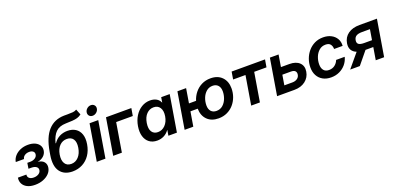

<svg xmlns="http://www.w3.org/2000/svg" viewBox="3 -1648 5240 2558"><g transform="rotate(-20 2622.5 -368.5)"><path d="M198.2 7.8Q131.8 7.8 87.9 -14.9Q43.9 -37.6 24.7 -75.9Q5.4 -114.3 13.2 -161.1H133.3Q128.4 -128.4 150.9 -109.4Q173.3 -90.3 213.9 -90.3Q254.4 -90.3 283.2 -108.6Q312 -127 316.4 -155.8Q321.8 -186 297.6 -205.1Q273.4 -224.1 227.1 -224.1H186L198.7 -303.7H240.2Q279.8 -303.7 307.9 -321.8Q335.9 -339.8 340.8 -369.1Q345.7 -397 326.4 -414.6Q307.1 -432.1 271 -432.1Q234.4 -432.1 207.3 -414.6Q180.2 -397 174.3 -366.2H57.6Q65.9 -413.1 97.9 -449.2Q129.9 -485.4 179 -506.1Q228 -526.9 287.6 -526.9Q345.7 -526.9 386.7 -507.6Q427.7 -488.3 447 -455.3Q466.3 -422.4 459.5 -380.9Q452.1 -336.9 418.2 -307.1Q384.3 -277.3 335.4 -269.5V-268.6Q394.5 -261.7 421.1 -227.8Q447.8 -193.8 439.5 -146.5Q432.1 -101.6 398.7 -66.9Q365.2 -32.2 313.2 -12.2Q261.2 7.8 198.2 7.8Z M1052.7 -747.6 1084.5 -668Q1057.1 -646.5 1025.6 -637.2Q994.1 -627.9 953.9 -625.5Q913.6 -623 859.9 -621.6Q768.6 -619.6 718 -570.8Q667.5 -522 641.1 -419.4H647.5Q681.2 -469.7 731.9 -495.6Q782.7 -521.5 844.2 -521.5Q911.6 -521.5 958.5 -491.2Q1005.4 -460.9 1025.4 -403.3Q1045.4 -345.7 1031.7 -263.7Q1017.6 -179.2 976.1 -117.7Q934.6 -56.2 871.1 -22.7Q807.6 10.7 729.5 11.2Q610.8 10.7 553.7 -67.1Q496.6 -145 521 -294.9L529.3 -344.2Q561.5 -535.6 647.9 -630.4Q734.4 -725.1 874 -727.5Q887.2 -727.5 899.4 -727.5Q911.6 -727.5 922.9 -727.5Q966.3 -727.5 998.3 -730Q1030.3 -732.4 1052.7 -747.6ZM746.1 -89.4Q806.6 -89.4 849.6 -135.5Q892.6 -181.6 905.3 -260.3Q918 -337.9 889.9 -380.4Q861.8 -422.9 800.3 -422.9Q739.3 -422.9 697.3 -380.4Q655.3 -337.9 641.6 -260.3Q628.4 -182.1 656.2 -135.7Q684.1 -89.4 746.1 -89.4Z M1072.8 0 1158.2 -515.6H1281.2L1195.8 0ZM1232.4 -595.2Q1202.1 -595.2 1184.6 -615.7Q1167 -636.2 1171.9 -666Q1176.8 -695.3 1201.2 -715.8Q1225.6 -736.3 1255.9 -736.3Q1285.6 -736.3 1303.5 -715.8Q1321.3 -695.3 1316.4 -666Q1311.5 -636.2 1287.1 -615.7Q1262.7 -595.2 1232.4 -595.2Z M1750.5 -515.6 1732.4 -409.2H1496.6L1428.7 0H1305.7L1391.1 -515.6Z M1929.7 10.3Q1862.3 10.3 1817.9 -23.4Q1773.4 -57.1 1755.6 -117.4Q1737.8 -177.7 1751 -258.3Q1764.2 -337.4 1802 -397.7Q1839.8 -458 1895.8 -491.9Q1951.7 -525.9 2017.6 -525.9Q2067.9 -525.9 2105.5 -505.4Q2143.1 -484.9 2160.6 -443.8H2162.1L2173.8 -515.6H2294.4L2209 0H2088.4L2101.1 -77.6H2099.6Q2068.4 -33.7 2024.4 -11.7Q1980.5 10.3 1929.7 10.3ZM1975.6 -92.8Q2036.1 -92.8 2079.8 -137.9Q2123.5 -183.1 2136.2 -258.3Q2148.4 -333.5 2119.6 -378.7Q2090.8 -423.8 2030.8 -423.8Q1973.1 -423.8 1930.9 -380.9Q1888.7 -337.9 1875.5 -258.3Q1862.8 -178.2 1890.6 -135.5Q1918.5 -92.8 1975.6 -92.8Z M2318.4 0 2403.8 -515.6H2526.9L2493.2 -311H2593.8Q2612.8 -372.6 2652.3 -421.6Q2691.9 -470.7 2748.5 -499Q2805.2 -527.3 2874.5 -527.3Q2977.1 -527.3 3035.9 -466.8Q3094.7 -406.2 3094.7 -307.1Q3094.7 -244.1 3074 -186.8Q3053.2 -129.4 3014.4 -84.7Q2975.6 -40 2920.9 -14.2Q2866.2 11.7 2798.8 11.7Q2697.3 11.7 2638.4 -47.6Q2579.6 -106.9 2578.6 -205.1H2475.6L2441.4 0ZM2805.2 -91.3Q2859.4 -91.3 2896.5 -124.3Q2933.6 -157.2 2952.6 -207.3Q2971.7 -257.3 2971.7 -308.6Q2971.7 -363.8 2943.8 -394Q2916 -424.3 2868.2 -424.3Q2815.4 -424.3 2778.1 -391.6Q2740.7 -358.9 2721.4 -308.8Q2702.1 -258.8 2702.1 -205.6Q2702.1 -151.4 2729.7 -121.3Q2757.3 -91.3 2805.2 -91.3Z M3262.2 0 3330.1 -409.2H3154.8L3172.4 -515.6H3646L3627.9 -409.2H3453.6L3385.7 0Z M3810.1 -346.7H3929.2Q4022.5 -346.7 4071 -299.8Q4119.6 -252.9 4106.4 -174.3Q4093.3 -95.2 4031.2 -47.6Q3969.2 0 3875.5 0H3629.4L3714.8 -515.6H3837.9ZM3793 -245.1 3769.5 -102.5H3883.3Q3924.8 -102.5 3952.9 -122.1Q3981 -141.6 3986.3 -175.3Q3991.7 -208 3973.9 -226.6Q3956.1 -245.1 3914.6 -245.1Z M4395.5 11.7Q4328.1 11.7 4279.1 -15.4Q4230 -42.5 4203.4 -91.6Q4176.8 -140.6 4176.8 -205.6Q4176.8 -267.6 4197.5 -325Q4218.3 -382.3 4256.8 -428.2Q4295.4 -474.1 4349.6 -500.7Q4403.8 -527.3 4471.2 -527.3Q4534.7 -527.3 4583.3 -502.4Q4631.8 -477.5 4657.7 -433.3Q4683.6 -389.2 4679.2 -331.1H4558.1Q4558.1 -370.6 4537.8 -397.7Q4517.6 -424.8 4469.2 -424.8Q4415.5 -424.8 4377.9 -392.1Q4340.3 -359.4 4320.6 -309.1Q4300.8 -258.8 4300.8 -205.1Q4300.8 -151.9 4325.9 -121.3Q4351.1 -90.8 4400.4 -90.8Q4449.7 -90.8 4483.9 -117.2Q4518.1 -143.6 4533.7 -185.1H4655.3Q4641.1 -127.9 4604.2 -83.5Q4567.4 -39.1 4513.4 -13.7Q4459.5 11.7 4395.5 11.7Z M5147 0H5028.3L5057.6 -176.8H4947.3L4802.2 0H4665.5L4827.6 -193.8Q4779.3 -212.4 4758.1 -250.2Q4736.8 -288.1 4745.6 -342.8Q4759.3 -425.3 4822.5 -470.5Q4885.7 -515.6 4985.4 -515.6H5232.4ZM5072.8 -268.6 5097.2 -416H4983.9Q4930.2 -416 4902.1 -398.4Q4874 -380.9 4867.7 -341.8Q4861.3 -303.2 4884.3 -285.9Q4907.2 -268.6 4962.9 -268.6Z"/></g></svg>

Font: Inter Display SemiBold
Style: Italic
Weight: 600
Italic angle: -9.39999°
Designer: Rasmus Andersson
Foundry: rsms
Version: Version 4.000;git-a52131595